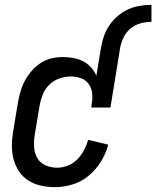

<svg xmlns="http://www.w3.org/2000/svg" viewBox="-20 -763 644 791"><path d="M396 -566Q400 -590 408 -613.5Q416 -637 430.5 -658.5Q445 -680 465 -697Q485 -714 508 -724.5Q531 -735 556 -739Q581 -743 604 -743V-673Q582 -673 559.5 -667Q537 -661 518.5 -646Q500 -631 489.5 -609.5Q479 -588 475 -566ZM207 8Q178 8 149.5 2Q121 -4 98 -18.5Q75 -33 59.5 -55.5Q44 -78 36.5 -105Q29 -132 29 -161.5Q29 -191 34 -221L54 -341Q58 -363 64.5 -386Q71 -409 82.5 -430.5Q94 -452 110.5 -471Q127 -490 147.5 -503.5Q168 -517 192 -522.5Q216 -528 238 -528Q261 -528 282.5 -524Q304 -520 322.5 -510.5Q341 -501 355 -485.5Q369 -470 377 -451L396 -566H475L435 -320H356L358 -336Q362 -358 359.5 -379.5Q357 -401 345 -417.5Q333 -434 313 -441Q293 -448 271 -448Q248 -448 224 -439.5Q200 -431 182.5 -413.5Q165 -396 156 -373Q147 -350 143 -327L123 -207Q119 -182 120.5 -157Q122 -132 133.5 -112Q145 -92 167.5 -82Q190 -72 215 -72Q237 -72 259 -80.5Q281 -89 298 -106Q315 -123 326 -144Q337 -165 343 -187L426 -167Q417 -132 396.5 -98.5Q376 -65 346.5 -40Q317 -15 280 -3.5Q243 8 207 8Z"/></svg>

Font: Iosevka Term Curly Medium
Style: Italic
Weight: 500
Italic angle: -9°
Designer: Belleve Invis
Foundry: Belleve Invis
Version: Version 32.3.0